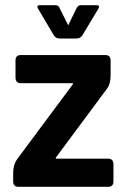

<svg xmlns="http://www.w3.org/2000/svg" viewBox="-20 -723 489 743"><path d="M211 -574Q197 -574 189 -585L127 -690Q120 -703 135 -703H194Q207 -703 211 -691L244 -625L276 -691Q281 -703 294 -703H353Q368 -703 361 -690L298 -585Q290 -574 276 -574ZM31 -21V-54Q31 -88 50 -112L262 -397V-401H61Q40 -401 40 -423V-489Q40 -510 61 -510H387Q408 -510 408 -489V-429Q408 -397 392 -377L196 -113V-109H398Q419 -109 419 -87V-21Q419 0 398 0H52Q31 0 31 -21Z"/></svg>

Font: Rajdhani
Style: Bold
Weight: 700
Designer: Satya Rajpurohit, Jyotish Sonowal
Foundry: Indian Type Foundry
Version: Version 1.201 February 1, 2022